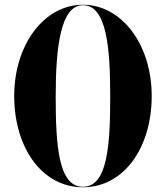

<svg xmlns="http://www.w3.org/2000/svg" viewBox="-20 -780 700 810"><path d="M330 10C503 10 620 -157 620 -375C620 -593 493 -760 330 -760C167 -760 40 -593 40 -375C40 -157 157 10 330 10ZM330 -758C429 -758 445 -582 445 -375C445 -168 434 8 330 8C226 8 215 -168 215 -375C215 -582 236 -758 330 -758Z"/></svg>

Font: Bodoni* 96pt
Style: Bold
Weight: 700
Version: Version 2.3